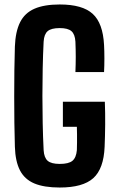

<svg xmlns="http://www.w3.org/2000/svg" viewBox="-20 -829 528 858"><path d="M247 9Q177 9 133.5 -9.2Q90 -27.5 69.2 -67.8Q48.5 -108 46.5 -173Q45 -222.5 44.2 -280.2Q43.5 -338 43.5 -398Q43.5 -458 44.2 -515.2Q45 -572.5 46.5 -621Q49 -688 69.8 -729.5Q90.5 -771 134 -790Q177.5 -809 247 -809Q348.5 -809 394.2 -767.2Q440 -725.5 445 -628Q446.5 -600.5 446.5 -567.8Q446.5 -535 445 -507H317Q318.5 -542.5 318.5 -575Q318.5 -607.5 317 -643Q315 -676 299.2 -689.8Q283.5 -703.5 247 -703.5Q209 -703.5 193 -689.8Q177 -676 175 -643Q172 -583.5 170.8 -522.8Q169.5 -462 169.5 -400.5Q169.5 -339 170.8 -278.2Q172 -217.5 175 -158Q177 -124.5 193 -110.5Q209 -96.5 247 -96.5Q287 -96.5 303.8 -110.5Q320.5 -124.5 323.5 -158Q324 -173.5 324.2 -191.8Q324.5 -210 324.2 -228.5Q324 -247 323.5 -262.5H261V-374.5H448.5Q450.5 -324.5 450 -272Q449.5 -219.5 447.5 -173Q443.5 -75 397 -33Q350.5 9 247 9Z"/></svg>

Font: Big Shoulders
Style: Bold
Weight: 700
Designer: Patric King
Foundry: XO Type Co
Version: Version 2.002